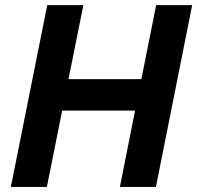

<svg xmlns="http://www.w3.org/2000/svg" viewBox="-20 -740 781 760"><path d="M22.9 0 167 -719.7H310.1L251 -426.8H539.6L598.1 -719.7H740.7L597.2 0H454.6L514.6 -302.2H226.1L165.5 0Z"/></svg>

Font: Reddit Sans
Style: Bold Italic
Weight: 700
Italic angle: -11.25°
Designer: Stephen Hutchings
Version: Version 1.013